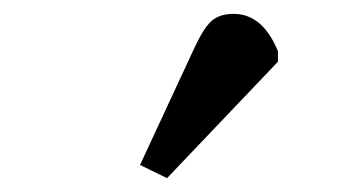

<svg xmlns="http://www.w3.org/2000/svg" viewBox="-20 -830 513 277"><path d="M221 -573 182 -592 261 -762Q274 -790 285.5 -800Q297 -810 317 -810Q359 -810 381 -756V-741Z"/></svg>

Font: Literata 7pt Medium
Style: Italic
Weight: 500
Italic angle: -2°
Designer: Latin by Veronika Burian and Jose Scaglione. Greek by Irene Vlachou. Cyrillic by Vera Evstafieva
Foundry: TypeTogether
Version: Version 3.002